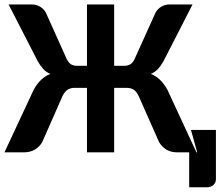

<svg xmlns="http://www.w3.org/2000/svg" viewBox="-24 -668 967 842"><path d="M820.3 -648.4 693.4 -400.4Q681.6 -379.4 668.7 -365.5Q655.8 -351.6 637.7 -343.8Q659.7 -335 677.2 -318.4Q694.8 -301.8 710.4 -273.9L837.4 0H752.4Q725.1 0 705.6 -12Q686 -23.9 673.8 -44.4L584 -247.1Q574.2 -267.1 561.8 -274.9Q549.3 -282.7 531.7 -282.7H476.6V0H357.4V-282.7H302.7Q285.2 -282.7 272.7 -274.7Q260.3 -266.6 250 -246.6L161.1 -44.4Q148.9 -23.9 128.9 -12Q108.9 0 81.5 0H-4.4L123.5 -273.9Q139.2 -301.8 156.7 -318.4Q174.3 -335 196.8 -343.8Q178.2 -351.6 165.5 -365.5Q152.8 -379.4 141.1 -400.4L13.7 -648.4H115.2Q134.3 -648.4 150.6 -639.4Q167 -630.4 176.8 -613.3L267.6 -411.1Q277.3 -391.6 288.3 -385.5Q299.3 -379.4 313.5 -379.4H357.4V-648.4H476.6V-379.4H520.5Q535.2 -379.4 546.6 -385.5Q558.1 -391.6 566.9 -410.6L658.2 -612.8Q668 -629.9 684.1 -639.2Q700.2 -648.4 719.2 -648.4ZM840.8 0 813.5 -98.1H922.9V117.2Q922.9 133.3 911.6 143.3Q900.4 153.3 882.3 153.3H805.7V0Z"/></svg>

Font: Carlito
Style: Bold
Weight: 700
Designer: Lukasz Dziedzic
Foundry: tyPoland Lukasz Dziedzic
Version: Version 1.104